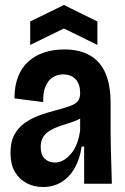

<svg xmlns="http://www.w3.org/2000/svg" viewBox="-20 -736 501 769"><path d="M152 13Q116 13 86.5 -2.5Q57 -18 39.5 -48Q22 -78 22 -124Q22 -167 37 -195.5Q52 -224 78.5 -243Q105 -262 138 -274Q171 -286 207 -295Q244 -305 264.5 -313Q285 -321 293 -332.5Q301 -344 301 -364Q301 -399 283 -418.5Q265 -438 232 -438Q210 -438 191.5 -426.5Q173 -415 162.5 -390.5Q152 -366 153 -327L38 -342Q38 -392 52.5 -429Q67 -466 94 -490Q121 -514 157.5 -526Q194 -538 237 -538Q299 -538 340.5 -514Q382 -490 402.5 -442.5Q423 -395 423 -323V-209Q423 -176 424 -140.5Q425 -105 426 -69.5Q427 -34 428 0H317Q317 -37 317 -73.5Q317 -110 317 -149H307Q300 -100 279.5 -63.5Q259 -27 226.5 -7Q194 13 152 13ZM200 -85Q218 -85 234.5 -94.5Q251 -104 265.5 -121.5Q280 -139 289 -163.5Q298 -188 301 -216V-275L328 -282Q317 -269 299.5 -260Q282 -251 261 -244.5Q240 -238 219.5 -231Q199 -224 181.5 -214Q164 -204 153.5 -188Q143 -172 143 -147Q143 -116 159 -100.5Q175 -85 200 -85ZM101 -556V-650L236 -716L370 -650V-556L236 -622Z"/></svg>

Font: Bricolage Grotesque 72pt SemiCondensed SemiBold
Style: Regular
Weight: 600
Width: 4
Designer: Mathieu Triay
Foundry: Atelier Triay
Version: Version 1.001;gftools[0.9.33.dev8+g029e19f]